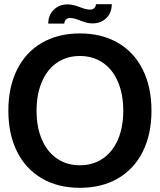

<svg xmlns="http://www.w3.org/2000/svg" viewBox="-20 -886 765 919"><path d="M20 -356Q20 -469 61.5 -552.5Q103 -636 180.5 -681Q258 -726 362 -726Q467 -726 544.5 -681Q622 -636 663.5 -552.5Q705 -469 705 -356Q705 -244 663.5 -160.5Q622 -77 544.5 -32Q467 13 362 13Q258 13 180.5 -32Q103 -77 61.5 -160.5Q20 -244 20 -356ZM362 -95Q425 -95 472 -127Q519 -159 544.5 -218Q570 -277 570 -356Q570 -435 544.5 -494.5Q519 -554 472 -586Q425 -618 362 -618Q300 -618 253 -586Q206 -554 180.5 -494.5Q155 -435 155 -356Q155 -277 180.5 -218Q206 -159 253 -127Q300 -95 362 -95ZM411 -840Q392 -840 362 -852Q349 -857 334 -861Q319 -865 304 -865Q264 -865 237.5 -839.5Q211 -814 211 -773H288Q288 -785 296 -792.5Q304 -800 316 -800Q333 -800 363 -788Q381 -781 394 -777.5Q407 -774 423 -774Q463 -774 489 -799.5Q515 -825 515 -866H439Q439 -854 431 -847Q423 -840 411 -840Z"/></svg>

Font: Non Bureau Medium
Style: Regular
Weight: 500
Designer: Jona Saucedo
Foundry: Non Foundry
Version: Version 1.000; ttfautohint (v1.8.4)